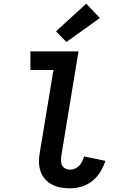

<svg xmlns="http://www.w3.org/2000/svg" viewBox="-20 -1014 640 1042"><path d="M361 8Q335 8 309.5 3.5Q284 -1 262 -12.5Q240 -24 224 -42.5Q208 -61 200 -84.5Q192 -108 191.5 -134Q191 -160 196 -186L270 -634H145V-735H406L313 -170Q311 -156 311 -142Q311 -128 317 -116.5Q323 -105 335 -99Q347 -93 361 -93Q374 -93 387.5 -99Q401 -105 410.5 -115.5Q420 -126 426.5 -139Q433 -152 436 -165L552 -141Q542 -110 524.5 -81.5Q507 -53 481 -32Q455 -11 423.5 -1.5Q392 8 361 8ZM340 -786 284 -844 448 -994 522 -916Z"/></svg>

Font: Iosevka Curly Extended
Style: Bold Italic
Weight: 700
Width: 7
Italic angle: -9°
Monospace: yes
Designer: Belleve Invis
Foundry: Belleve Invis
Version: Version 11.1.0; ttfautohint (v1.8.3)